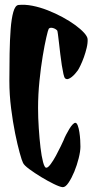

<svg xmlns="http://www.w3.org/2000/svg" viewBox="-20 -771 390 810"><path d="M221.7 -641.6Q219.7 -644.5 215.3 -647.5Q210.9 -650.4 205.1 -652.3Q199.2 -654.3 193.8 -653.8Q188.5 -653.3 185.5 -649.4Q182.6 -644.5 175.3 -612.8Q168 -581.1 160.2 -534.2Q152.3 -487.3 146.5 -429.7Q140.6 -372.1 140.6 -315.4Q140.6 -274.4 143.6 -230Q146.5 -185.5 150.9 -148.4Q155.3 -111.3 161.6 -87.4Q168 -63.5 174.8 -63.5Q181.6 -62.5 193.4 -78.1Q205.1 -93.8 215.8 -113.8Q226.6 -133.8 235.8 -152.8Q245.1 -171.9 248 -178.7Q252 -189.5 258.8 -202.6Q265.6 -215.8 272.5 -227.1Q279.3 -238.3 286.1 -245.6Q293 -252.9 297.9 -252.9Q303.7 -252.9 308.1 -241.2Q312.5 -229.5 314.9 -213.4Q317.4 -197.3 318.4 -180.2Q319.3 -163.1 319.3 -152.3Q319.3 -132.8 312 -103.5Q304.7 -74.2 293.5 -46.9Q282.2 -19.5 269 0Q255.9 19.5 244.1 18.6Q232.4 17.6 206.5 4.9Q180.7 -7.8 153.3 -24.4Q126 -41 103.5 -57.6Q81.1 -74.2 77.1 -84Q72.3 -92.8 63 -126.5Q53.7 -160.2 43.9 -208Q34.2 -255.9 26.9 -313.5Q19.5 -371.1 19.5 -429.7Q19.5 -488.3 20.5 -545.4Q21.5 -602.5 24.9 -647.5Q28.3 -692.4 36.1 -720.2Q43.9 -748 57.6 -750Q85 -752.9 117.2 -746.6Q149.4 -740.2 181.6 -727.5Q213.9 -714.8 243.7 -698.7Q273.4 -682.6 296.9 -665.5Q320.3 -648.4 334.5 -632.8Q348.6 -617.2 349.6 -606.4Q350.6 -589.8 345.7 -569.3Q340.8 -548.8 334 -529.8Q327.1 -510.7 319.8 -495.6Q312.5 -480.5 308.6 -474.6Q303.7 -467.8 296.9 -460Q290 -452.1 282.7 -446.3Q275.4 -440.4 268.1 -438Q260.7 -435.5 254.9 -440.4Q251 -443.4 247.6 -459Q244.1 -474.6 240.7 -496.1Q237.3 -517.6 234.4 -542.5Q231.4 -567.4 229 -588.9Q226.6 -610.4 224.6 -625Q222.7 -639.6 221.7 -641.6Z"/></svg>

Font: Jolly Lodger
Style: Regular
Weight: 400
Designer: Stuart Sandler
Foundry: Font Diner, Inc
Version: Version 1.000